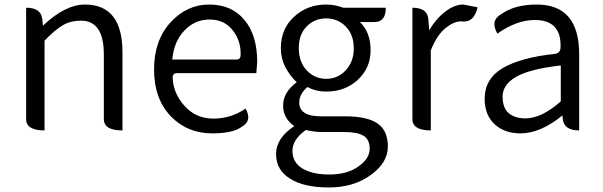

<svg xmlns="http://www.w3.org/2000/svg" viewBox="-20 -574 2652 845"><path d="M176 0Q95 0 95 -50V-540Q161 -540 166 -490L169 -461Q267 -554 354 -554Q519 -554 519 -343V0Q437 0 437 -50V-333Q437 -411 411 -447Q386 -483 337 -483Q289 -483 255 -462Q221 -442 176 -395V0Z M914 13Q804 13 731 -63Q658 -140 658 -268Q658 -396 730 -475Q802 -554 901 -554Q1000 -554 1056 -486Q1112 -419 1112 -301L1108 -252H758Q739 -252 740 -230Q743 -162 793 -107Q843 -52 919 -52Q996 -52 1061 -96Q1091 -42 1044 -16Q1005 13 914 13ZM738 -312H1021Q1040 -312 1039 -335Q1040 -397 1003 -442Q967 -488 902 -488Q838 -488 792 -440Q746 -393 738 -312Z M1612 196Q1537 251 1427 251Q1317 251 1256 212Q1195 174 1195 104Q1195 34 1275 -19Q1226 -53 1226 -110Q1226 -168 1286 -212Q1257 -239 1236 -278Q1216 -317 1216 -362Q1216 -447 1274 -500Q1332 -554 1416 -554Q1453 -554 1491 -540H1678Q1678 -477 1628 -477H1564Q1611 -432 1611 -353Q1611 -275 1555 -223Q1499 -171 1416 -171Q1371 -171 1333 -191Q1297 -160 1297 -123Q1297 -62 1393 -62H1501Q1595 -62 1641 -31Q1687 0 1687 71Q1687 142 1612 196ZM1501 -264Q1537 -302 1537 -361Q1537 -421 1502 -457Q1467 -493 1415 -493Q1364 -493 1329 -457Q1295 -422 1295 -362Q1295 -302 1330 -264Q1366 -227 1416 -227Q1466 -227 1501 -264ZM1310 167Q1354 194 1430 194Q1507 194 1557 159Q1607 124 1607 81Q1607 39 1579 23Q1552 7 1494 7H1395Q1364 7 1326 -2Q1267 40 1267 90Q1267 140 1310 167Z M1876 0Q1795 0 1795 -50V-540Q1861 -540 1865 -490L1869 -441Q1900 -493 1940 -523Q1980 -554 2019 -554L2082 -542Q2066 -471 2008 -480Q1977 -480 1939 -449Q1902 -418 1876 -352V0Z M2270 13Q2201 13 2157 -27Q2113 -68 2113 -139Q2113 -227 2192 -274Q2272 -321 2423 -337Q2448 -341 2447 -369Q2450 -486 2333 -486Q2254 -486 2169 -426Q2136 -483 2185 -511Q2244 -554 2342 -554Q2529 -554 2529 -335V0Q2462 0 2457 -50L2455 -66Q2359 13 2270 13ZM2292 -53Q2364 -53 2448 -128V-286Q2309 -270 2250 -235Q2192 -201 2192 -149Q2192 -98 2220 -75Q2248 -53 2292 -53Z"/></svg>

Font: Swei Half Moon CJK TC
Style: DemiLight
Weight: 350
Version: Version 2.125